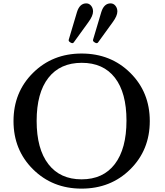

<svg xmlns="http://www.w3.org/2000/svg" viewBox="-20 -1107 979 1137"><path d="M398 -855 395 -857Q383 -864 388 -875L436 -1036Q452 -1087 491 -1087Q508 -1087 519.5 -1073Q531 -1059 531 -1039Q531 -1013 503 -975L419 -859Q412 -846 398 -855ZM542 -855 539 -857Q527 -864 532 -875L580 -1036Q596 -1087 635 -1087Q652 -1087 663.5 -1073Q675 -1059 675 -1039Q675 -1013 647 -975L563 -859Q556 -846 542 -855ZM463 10Q291 10 175.5 -104.5Q60 -219 60 -390Q60 -561 175.5 -675.5Q291 -790 463 -790Q636 -790 751.5 -675.5Q867 -561 867 -390Q867 -219 751.5 -104.5Q636 10 463 10ZM463 -45Q591 -45 660 -135.5Q729 -226 729 -393Q729 -558 660.5 -646.5Q592 -735 464 -735Q336 -735 266.5 -646Q197 -557 197 -391Q197 -225 266.5 -135Q336 -45 463 -45Z"/></svg>

Font: Caslon OS
Style: Regular
Weight: 400
Designer: Alfredo Marco Pradil
Foundry: Hanken Design Co.
Version: Version 1.000;PS 001.000;hotconv 1.0.88;makeotf.lib2.5.64775